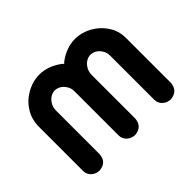

<svg xmlns="http://www.w3.org/2000/svg" viewBox="-126 -831 1067 1067"><g transform="rotate(-45 407.5 -297.0)"><path d="M268.6 -604.5Q302.7 -604.5 335.4 -592.8Q368.2 -581.1 398.4 -558.6Q403.3 -553.7 409.2 -548.8Q414.1 -553.7 419.9 -558.6Q450.2 -581.1 482.9 -592.8Q515.6 -604.5 548.8 -604.5Q583 -604.5 615.7 -592.8Q648.4 -581.1 678.2 -558.1Q708 -535.2 731 -497.1Q753.9 -459 753.9 -406.2V-53.7Q748 4.9 689.5 9.8Q662.1 9.8 642.1 -8.3Q622.1 -26.4 622.1 -53.7V-398.4Q622.1 -421.9 613.3 -438Q604.5 -454.1 593.8 -463.4Q583 -472.7 571.3 -477.1Q559.6 -481.4 547.9 -481.4Q536.1 -481.4 524.9 -477.1Q513.7 -472.7 502.9 -463.4Q492.2 -454.1 483.4 -438Q474.6 -421.9 473.6 -398.4V-53.7Q467.8 4.9 409.2 9.8Q381.8 9.8 361.8 -8.3Q341.8 -26.4 341.8 -53.7V-398.4Q341.8 -421.9 333 -438Q324.2 -454.1 313.5 -463.4Q302.7 -472.7 291 -477.1Q279.3 -481.4 267.6 -481.4Q255.9 -481.4 244.6 -477.1Q233.4 -472.7 222.7 -463.4Q211.9 -454.1 203.1 -438Q194.3 -421.9 193.4 -398.4V-53.7Q188.5 4.9 129.9 9.8Q102.5 9.8 82.5 -8.3Q62.5 -26.4 62.5 -53.7V-406.2Q64.5 -459 86.9 -497.1Q109.4 -535.2 139.6 -558.1Q169.9 -581.1 202.6 -592.8Q235.4 -604.5 268.6 -604.5Z"/></g></svg>

Font: Nico Moji
Style: Regular
Weight: 400
Version: Version 1.02